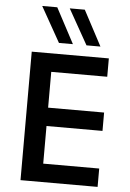

<svg xmlns="http://www.w3.org/2000/svg" viewBox="-62 -997 706 1042"><g transform="rotate(5 291.0 -476.0)"><path d="M90 -700V0H510V-100H205V-305H510V-405H205V-600H510V-700ZM309 -760 207 -952H125L233 -760ZM459 -760 357 -952H275L383 -760Z"/></g></svg>

Font: Goli Medium
Style: Regular
Weight: 500
Designer: jaikishan Patel
Foundry: MagicType
Version: Version 1.000;Glyphs 3.2 (3242)